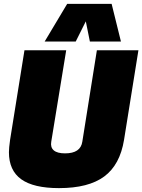

<svg xmlns="http://www.w3.org/2000/svg" viewBox="-20 -959 733 989"><path d="M284 10Q153 10 89.5 -35.5Q26 -81 26 -175Q26 -187 27.5 -202Q29 -217 32 -239L106 -700H321L244 -229Q239 -200 257 -184.5Q275 -169 315 -169Q395 -169 404 -229L479 -700H693L619 -239Q598 -110 517 -50Q436 10 284 10ZM210 -745 326 -939H555L603 -745H443L422 -849L370 -745Z"/></svg>

Font: Georama ExtraCondensed Thin Black
Style: Italic
Weight: 900
Italic angle: -9°
Version: Version 1.001